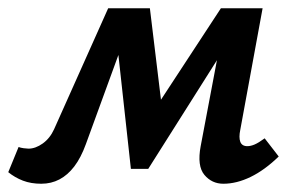

<svg xmlns="http://www.w3.org/2000/svg" viewBox="-43 -438 720 465"><path d="M498 7Q470 7 452 -14.5Q434 -36 443 -84L496 -364L543 -388L316 -29H274L238 -357L266 -418H320L352 -154H319L492 -418H593L539 -124Q535 -105 539 -94.5Q543 -84 556 -84Q564 -84 573.5 -88Q583 -92 598 -103L632 -59Q598 -26 564 -9.5Q530 7 498 7ZM57 7Q32 7 12.5 -0.5Q-7 -8 -23 -21L2 -82Q7 -80 14.5 -79Q22 -78 26 -78Q43 -78 60.5 -90.5Q78 -103 88 -125L219 -418H285L165 -89Q153 -56 137 -35Q121 -14 101 -3.5Q81 7 57 7Z"/></svg>

Font: Ysabeau
Style: Bold Italic
Weight: 700
Italic angle: -12°
Designer: Christian Thalmann (Catharsis Fonts)
Version: Version 2.002